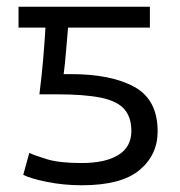

<svg xmlns="http://www.w3.org/2000/svg" viewBox="-20 -538 533 570"><path d="M223 12Q169 12 119.5 2Q70 -8 49 -19L67 -84Q84 -76 120.5 -65Q157 -54 222 -54Q293 -54 331.5 -78Q370 -102 370 -149Q370 -190 349 -214Q328 -238 279.5 -248Q231 -258 147 -258H97Q104 -314 108 -360.5Q112 -407 115 -456H35V-518H425V-456H182Q179 -422 176 -385Q173 -348 169 -318H190Q310 -318 379 -280Q448 -242 448 -148Q448 -78 394 -33Q340 12 223 12Z"/></svg>

Font: Ubuntu Sans
Style: Regular
Weight: 400
Designer: Dalton Maag Ltd
Foundry: Dalton Maag Ltd
Version: Version 1.006; ttfautohint (v1.8.4.7-5d5b)